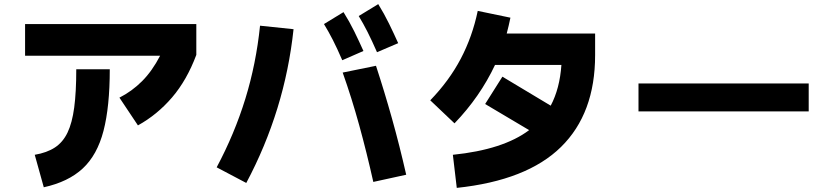

<svg xmlns="http://www.w3.org/2000/svg" viewBox="-20 -854 4040 934"><path d="M651 -244 561 -379Q622 -410 671 -459Q720 -508 759 -583H102V-737H935V-587Q889 -464 817 -380Q745 -296 651 -244ZM193 57 149 -101Q208 -111 247 -136.5Q286 -162 308.5 -209Q331 -256 341 -331Q351 -406 351 -517H514Q514 -335 483.5 -217.5Q453 -100 382.5 -34.5Q312 31 193 57Z M1814 -600Q1789 -657 1768 -698.5Q1747 -740 1725 -776L1820 -834Q1849 -787 1872.5 -739Q1896 -691 1917 -644ZM1645 -561Q1620 -619 1599 -660Q1578 -701 1556 -737L1651 -795Q1680 -749 1703.5 -701Q1727 -653 1748 -606ZM1178 36 1034 -40Q1121 -203 1173.5 -373.5Q1226 -544 1245 -729L1408 -712Q1366 -317 1178 36ZM1809 -534Q1850 -409 1887 -277Q1924 -145 1956 -4L1796 31Q1764 -112 1727.5 -244.5Q1691 -377 1647 -501Z M2202 60 2183 -101Q2428 -126 2554 -221L2340 -348L2424 -481L2659 -340Q2703 -423 2711 -538H2388Q2315 -383 2191 -254L2073 -366Q2165 -461 2221.5 -568.5Q2278 -676 2304 -801L2463 -768Q2455 -729 2445 -691H2875V-586Q2875 -302 2709 -139Q2543 24 2202 60Z M3914 -448V-312H3086V-448Z"/></svg>

Font: Murecho ExtraBold
Style: Regular
Weight: 800
Designer: Neil Summerour
Foundry: Positype
Version: Version 1.010; ttfautohint (v1.8.3)